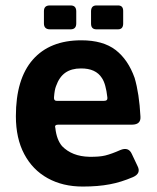

<svg xmlns="http://www.w3.org/2000/svg" viewBox="-20 -670 578 705"><path d="M374.3 -311.7Q368.7 -362.3 354.3 -383.3Q331.7 -419.3 276.7 -418.7Q242.7 -418.7 220.2 -403.2Q197.7 -387.7 185.7 -353.7Q180.3 -340.3 178.3 -312.7Q177.3 -299.7 188 -299.7H362.3Q375.7 -299.7 374.3 -311.7ZM183.3 -199.3Q188 -156.7 208 -133.3Q244.7 -95.7 307.7 -94.3Q344.7 -93.7 366.3 -99Q390.3 -105 421.7 -119Q452 -131.7 464 -104.7L485 -60.3Q499 -33.3 468.3 -19.7Q423.7 -0.7 383.3 6.7Q340.3 15 283.7 15Q210.3 15 155 -15.7Q99.7 -46.3 69 -104.2Q38.3 -162 38.3 -243.3Q38.3 -380.3 100.7 -451.2Q163 -522 278.7 -522Q358 -522 404.2 -486.7Q450.3 -451.3 474.3 -384Q491.3 -326.3 495.7 -242.3Q498 -213 466 -212.3H193.3Q178.7 -212 183.3 -199.3ZM314.3 -583.3V-629.3Q315 -650 334 -650H412.3Q433 -650.7 432.3 -628.3V-583.7Q432.3 -562.3 413.3 -562.3H334Q314.3 -562.3 314.3 -583.3ZM141.3 -584V-629Q141.3 -650 162.7 -650H239.3Q260 -650 260 -628.3V-584Q260 -562.3 239.3 -562.3H163.7Q141.3 -562.3 141.3 -584Z"/></svg>

Font: Vivano Light
Style: Regular
Weight: 300
Designer: Joe Prince, Josias Burgherr
Version: Version 2.064;September 19, 2022;FontCreator 14.0.0.2877 64-